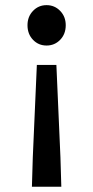

<svg xmlns="http://www.w3.org/2000/svg" viewBox="-20 -538 361 743"><path d="M103.5 184.6 106.9 70.8 122.6 -286.6H198.2L213.9 70.8L217.3 184.6ZM160.2 -361.8Q128.9 -361.8 107.7 -384Q86.4 -406.2 86.4 -440.4Q86.4 -473.6 107.7 -495.8Q128.9 -518.1 160.2 -518.1Q191.4 -518.1 212.9 -495.8Q234.4 -473.6 234.4 -440.4Q234.4 -406.2 212.9 -384Q191.4 -361.8 160.2 -361.8Z"/></svg>

Font: Akatab
Style: Bold
Weight: 700
Designer: SIL Global
Foundry: SIL Global
Version: Version 4.100